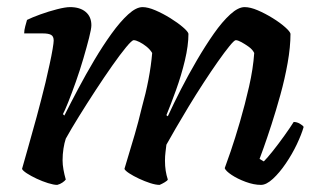

<svg xmlns="http://www.w3.org/2000/svg" viewBox="-20 -520 895 540"><path d="M141 0Q131 0 115 -5Q99 -10 83 -17.5Q67 -25 55.5 -32.5Q44 -40 42 -45Q48 -67 59 -105Q70 -143 83 -191Q96 -239 108 -288Q114 -314 119.5 -339Q125 -364 128 -382Q131 -400 131 -406Q131 -418 123.5 -422Q116 -426 101 -426H48Q48 -435 51 -446Q54 -457 56 -464Q70 -471 93.5 -479.5Q117 -488 140.5 -494Q164 -500 177 -500Q205 -500 221 -486.5Q237 -473 237 -449Q237 -439 230.5 -413.5Q224 -388 214.5 -355.5Q205 -323 193.5 -290.5Q182 -258 172 -233Q162 -208 157 -199L161 -195Q178 -229 199.5 -269.5Q221 -310 245 -350.5Q269 -391 293.5 -425Q318 -459 340.5 -479.5Q363 -500 381 -500Q396 -500 417 -491Q438 -482 459 -469Q480 -456 494.5 -443.5Q509 -431 510 -425Q510 -392 500 -350Q490 -308 475 -266.5Q460 -225 448 -196L452 -193Q468 -228 489 -269Q510 -310 534 -351Q558 -392 581.5 -425.5Q605 -459 627.5 -479.5Q650 -500 668 -500Q684 -500 705 -491Q726 -482 747 -469Q768 -456 782 -443.5Q796 -431 797 -425Q797 -388 789 -343Q781 -298 768.5 -253Q756 -208 743.5 -169.5Q731 -131 721.5 -104.5Q712 -78 710 -73L722 -66Q732 -76 747.5 -95.5Q763 -115 779.5 -138Q796 -161 806 -177Q815 -177 823.5 -172Q832 -167 834 -163Q828 -142 815 -114.5Q802 -87 784 -60.5Q766 -34 747.5 -17Q729 0 714 0Q694 0 671 -8.5Q648 -17 631.5 -28Q615 -39 612 -47Q617 -60 629 -95Q641 -130 655 -178Q669 -226 680.5 -276.5Q692 -327 695 -371Q690 -381 679.5 -388.5Q669 -396 659 -401.5Q649 -407 643 -407Q639 -407 625.5 -390.5Q612 -374 593 -347Q574 -320 552.5 -287Q531 -254 511 -221Q491 -188 474.5 -159.5Q458 -131 448 -113Q447 -104 445.5 -92.5Q444 -81 444 -68Q444 -53 446 -40Q448 -27 452 -15Q451 -12 443.5 -7.5Q436 -3 429 0Q418 0 402.5 -5Q387 -10 371 -17.5Q355 -25 343.5 -32.5Q332 -40 330 -45Q334 -59 341.5 -83.5Q349 -108 359 -142Q369 -176 379 -218Q390 -257 397.5 -296Q405 -335 408 -371Q402 -381 392 -389Q382 -397 372 -402Q362 -407 356 -407Q351 -407 334.5 -387Q318 -367 295.5 -335Q273 -303 248.5 -265.5Q224 -228 202 -192.5Q180 -157 165 -130Q161 -118 158.5 -102Q156 -86 156 -69Q156 -57 158.5 -43Q161 -29 165 -15Q162 -11 155.5 -6.5Q149 -2 141 0Z"/></svg>

Font: Texturina 12pt SemiBold
Style: Italic
Weight: 600
Italic angle: -11°
Version: Version 1.002